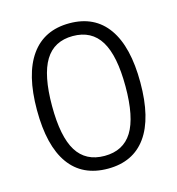

<svg xmlns="http://www.w3.org/2000/svg" viewBox="-89 -627 656 712"><g transform="rotate(-15 239.5 -271.0)"><path d="M240 8Q142 8 91.5 -62.5Q41 -133 41 -270Q41 -407 92 -478.5Q143 -550 240 -550Q337 -550 387.5 -478.5Q438 -407 438 -270Q438 -133 387.5 -62.5Q337 8 240 8ZM240 -41Q312 -41 346.5 -96.5Q381 -152 381 -270Q381 -388 346.5 -444.5Q312 -501 240 -501Q168 -501 133.5 -444.5Q99 -388 99 -270Q99 -152 133.5 -96.5Q168 -41 240 -41Z"/></g></svg>

Font: Encode Sans Compressed
Style: Light
Weight: 300
Designer: Pablo Impallari, Andres Torresi
Foundry: Pablo Impallari, Andres Torresi
Version: Version 1.000; ttfautohint (v1.00) -l 8 -r 50 -G 200 -x 14 -